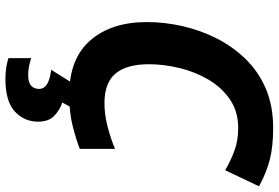

<svg xmlns="http://www.w3.org/2000/svg" viewBox="-176 -588 1005 692"><g transform="rotate(90 326.0 -242.5)"><path d="M322 10Q192 10 126 -66Q60 -142 60 -270Q60 -333 74.5 -397.5Q89 -462 118.5 -520.5Q148 -579 193 -625.5Q238 -672 300 -698.5Q362 -725 442 -725Q510 -725 557.5 -712.5Q605 -700 652 -674L594 -552Q560 -572 523.5 -585.5Q487 -599 442 -599Q382 -599 338.5 -569Q295 -539 267 -491Q239 -443 225.5 -386.5Q212 -330 212 -278Q212 -197 245.5 -157Q279 -117 352 -117Q392 -117 434 -127.5Q476 -138 517 -155V-28Q487 -16 437 -3Q387 10 322 10ZM264 240Q241 240 221 236.5Q201 233 190 229V147Q201 151 217.5 154.5Q234 158 251 158Q301 158 301 118Q301 102 285.5 91Q270 80 232 75L279 0H369L350 35Q379 45 399 65Q419 85 419 122Q419 172 382.5 206Q346 240 264 240Z"/></g></svg>

Font: BC Sans
Style: Bold Italic
Weight: 700
Italic angle: -12°
Designer: Monotype Design Team
Province of B.C.
Foundry: Monotype Imaging Inc.
Version: Version 2.000;GOOG;noto-source:20170915:90ef993387c0